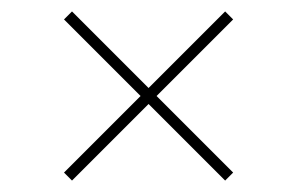

<svg xmlns="http://www.w3.org/2000/svg" viewBox="-20 -488 520 336"><path d="M388 -454 254 -320 388 -186 374 -172 240 -306 106 -172 92 -186 226 -320 92 -454 106 -468 240 -334 374 -468Z"/></svg>

Font: TypoPRO Montserrat
Style: Regular
Weight: 250
Designer: Julieta Ulanovsky
Foundry: Julieta Ulanovsky
Version: Version 6.001